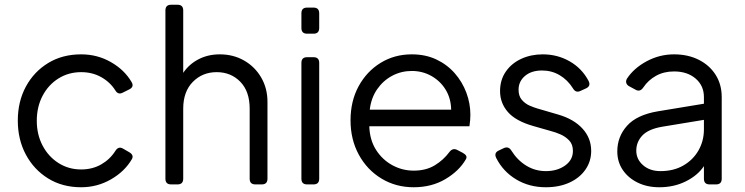

<svg xmlns="http://www.w3.org/2000/svg" viewBox="-20 -777 3138 809"><path d="M322 12Q243 12 183 -25Q123 -62 89 -125.5Q55 -189 55 -269Q55 -349 89 -412Q123 -475 183 -511.5Q243 -548 322 -548Q390 -548 447 -515.5Q504 -483 534 -432Q547 -411 524 -400L498 -387Q478 -376 466 -396Q444 -431 406.5 -452Q369 -473 322 -473Q269 -473 226.5 -446.5Q184 -420 159.5 -373.5Q135 -327 135 -268Q135 -210 159.5 -163.5Q184 -117 226.5 -90Q269 -63 322 -63Q369 -63 406 -84Q443 -105 466 -141Q479 -162 498 -151L524 -136Q545 -124 536 -107Q506 -55 448 -21.5Q390 12 322 12Z M701 0Q677 0 677 -24V-733Q677 -757 701 -757H728Q752 -757 752 -733V-470Q776 -506 816 -527Q856 -548 906 -548Q963 -548 1008.5 -522Q1054 -496 1080.5 -450.5Q1107 -405 1107 -348V-24Q1107 0 1083 0H1056Q1032 0 1032 -24V-319Q1032 -392 992.5 -432.5Q953 -473 893 -473Q833 -473 792.5 -432Q752 -391 752 -319V-24Q752 0 728 0Z M1274 -635Q1250 -635 1250 -659V-721Q1250 -745 1274 -745H1301Q1325 -745 1325 -721V-659Q1325 -635 1301 -635ZM1274 0Q1250 0 1250 -24V-512Q1250 -536 1274 -536H1301Q1325 -536 1325 -512V-24Q1325 0 1301 0Z M1723 12Q1648 12 1587.5 -24.5Q1527 -61 1492 -125Q1457 -189 1457 -270Q1457 -351 1491 -413.5Q1525 -476 1583.5 -512Q1642 -548 1715 -548Q1773 -548 1818.5 -526.5Q1864 -505 1896 -468.5Q1928 -432 1945 -386.5Q1962 -341 1962 -293Q1962 -283 1961 -270.5Q1960 -258 1958 -245H1536Q1538 -187 1564.5 -145.5Q1591 -104 1633 -81Q1675 -58 1723 -58Q1775 -58 1812 -80.5Q1849 -103 1874 -137Q1888 -155 1907 -145L1930 -133Q1952 -121 1943 -106Q1915 -57 1857 -22.5Q1799 12 1723 12ZM1715 -478Q1671 -478 1633 -458Q1595 -438 1569.5 -401.5Q1544 -365 1538 -315H1881Q1880 -363 1857.5 -399.5Q1835 -436 1797.5 -457Q1760 -478 1715 -478Z M2280 12Q2210 12 2155 -21Q2100 -54 2071 -111Q2060 -133 2082 -143L2103 -153Q2123 -162 2135 -142Q2160 -102 2197.5 -79Q2235 -56 2280 -56Q2328 -56 2361 -79.5Q2394 -103 2394 -141Q2394 -169 2378 -185.5Q2362 -202 2341 -211Q2320 -220 2304 -224L2227 -246Q2153 -267 2120 -305Q2087 -343 2087 -393Q2087 -440 2111 -475Q2135 -510 2176 -529Q2217 -548 2267 -548Q2329 -548 2380.5 -518.5Q2432 -489 2460 -436Q2471 -414 2448 -404L2426 -394Q2406 -384 2394 -405Q2372 -440 2338.5 -460Q2305 -480 2264 -480Q2219 -480 2192 -457Q2165 -434 2165 -399Q2165 -372 2179 -356Q2193 -340 2211.5 -332Q2230 -324 2244 -320L2333 -294Q2398 -275 2434.5 -235Q2471 -195 2471 -141Q2471 -97 2446.5 -62Q2422 -27 2379 -7.5Q2336 12 2280 12Z M2758 12Q2707 12 2667 -7.5Q2627 -27 2604 -61Q2581 -95 2581 -139Q2581 -201 2622 -247Q2663 -293 2752 -308L2946 -340V-368Q2946 -416 2911 -446Q2876 -476 2820 -476Q2777 -476 2744 -457.5Q2711 -439 2691 -409Q2677 -388 2658 -399L2632 -413Q2622 -418 2619 -427Q2616 -436 2622 -446Q2651 -490 2705 -519Q2759 -548 2820 -548Q2879 -548 2924.5 -525Q2970 -502 2995.5 -461.5Q3021 -421 3021 -368V-24Q3021 0 2997 0H2970Q2946 0 2946 -24V-77Q2920 -38 2870 -13Q2820 12 2758 12ZM2661 -142Q2661 -106 2689.5 -81Q2718 -56 2763 -56Q2818 -56 2859 -79.5Q2900 -103 2923 -143Q2946 -183 2946 -232V-272L2770 -243Q2712 -233 2686.5 -206Q2661 -179 2661 -142Z"/></svg>

Font: Pitagon Sans Text
Style: Regular
Weight: 400
Designer: Travis Tran
Foundry: Pitagon
Version: Version 1.001; ttfautohint (v1.8.4.7-5d5b);gftools[0.9.26]